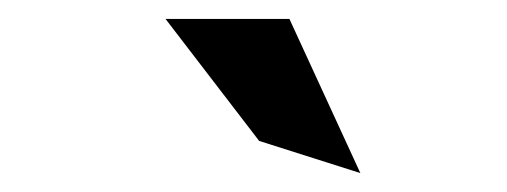

<svg xmlns="http://www.w3.org/2000/svg" viewBox="-20 -777 536 203"><path d="M361 -594 286 -757H155L254 -628Z"/></svg>

Font: Charger Monospace
Style: Regular
Weight: 400
Designer: Jasper
Foundry: Cannot Into Space Fonts
Version: Version 0.980